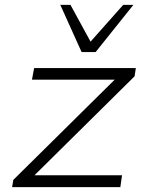

<svg xmlns="http://www.w3.org/2000/svg" viewBox="-20 -773 614 793"><path d="M30 0 35 -30 476 -466 478 -444H112L121 -492H541L536 -458L94 -21L92 -49H484L477 0ZM317 -558 229 -753H271L354 -601L489 -753H531L375 -558Z"/></svg>

Font: Nunito Sans 7pt SemiExpanded ExtraLight
Style: Italic
Weight: 250
Width: 6
Italic angle: -9°
Designer: Vernon Adams
Foundry: Vernon Adams
Version: Version 3.101;gftools[0.9.27]